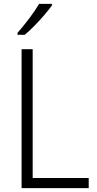

<svg xmlns="http://www.w3.org/2000/svg" viewBox="-20 -967 497 987"><path d="M91 0V-714H148V-52H436V0ZM247 -939Q232 -918 208 -890Q184 -862 157 -834.5Q130 -807 107 -788H70V-798Q99 -831 130 -872Q161 -913 181 -947H247Z"/></svg>

Font: Noto Sans Lao Looped SemiCondensed Light
Style: Regular
Weight: 300
Width: 4
Designer: Mark Frömberg, Ben Mitchell
Foundry: The Fontpad Ltd
Version: Version 1.002; ttfautohint (v1.8.4.7-5d5b)